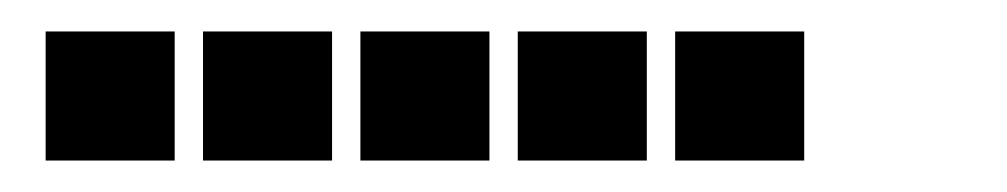

<svg xmlns="http://www.w3.org/2000/svg" viewBox="-20 -811 640 122"><path d="M10 -791Q9 -791 9 -791Q9 -791 9 -790V-710Q9 -709 9 -709Q9 -709 10 -709H90Q91 -709 91 -709Q91 -709 91 -710V-790Q91 -791 91 -791Q91 -791 90 -791ZM110 -791Q109 -791 109 -791Q109 -791 109 -790V-710Q109 -709 109 -709Q109 -709 110 -709H190Q191 -709 191 -709Q191 -709 191 -710V-790Q191 -791 191 -791Q191 -791 190 -791ZM210 -791Q209 -791 209 -791Q209 -791 209 -790V-710Q209 -709 209 -709Q209 -709 210 -709H290Q291 -709 291 -709Q291 -709 291 -710V-790Q291 -791 291 -791Q291 -791 290 -791ZM310 -791Q309 -791 309 -791Q309 -791 309 -790V-710Q309 -709 309 -709Q309 -709 310 -709H390Q391 -709 391 -709Q391 -709 391 -710V-790Q391 -791 391 -791Q391 -791 390 -791ZM410 -791Q409 -791 409 -791Q409 -791 409 -790V-710Q409 -709 409 -709Q409 -709 410 -709H490Q491 -709 491 -709Q491 -709 491 -710V-790Q491 -791 491 -791Q491 -791 490 -791Z"/></svg>

Font: Doto ExtraBold
Style: Regular
Weight: 800
Monospace: yes
Version: Version 1.000